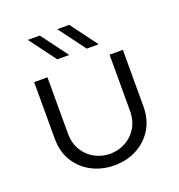

<svg xmlns="http://www.w3.org/2000/svg" viewBox="-132 -827 884 950"><g transform="rotate(-20 310.5 -352.0)"><path d="M311 13Q246 13 193 -14.5Q140 -42 108.5 -92.5Q77 -143 77 -213V-510H147V-216Q147 -162 170.5 -124.5Q194 -87 231 -67.5Q268 -48 310 -48Q353 -48 390.5 -68Q428 -88 451 -125.5Q474 -163 474 -216V-510H544V-213Q544 -143 512.5 -92.5Q481 -42 428.5 -14.5Q376 13 311 13ZM378 -577 274 -717H337L441 -577ZM223 -577 119 -717H182L286 -577Z"/></g></svg>

Font: MuseoModerno Light
Style: Regular
Weight: 300
Designer: Pablo Cosgaya, Héctor Gatti, Marcela Romero, and the Authors of The MuseoModerno Project.
Foundry: Omnibus-Type Team
Version: Version 1.001